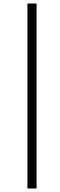

<svg xmlns="http://www.w3.org/2000/svg" viewBox="-20 -810 344 1092"><path d="M188 262H136V-790H188Z"/></svg>

Font: Tiro Devanagari Sanskrit
Style: Italic
Weight: 400
Italic angle: -11°
Designer: Devanagari: John Hudson & Fiona Ross, assisted by Paul Hanslow. Latin: John Hudson with Paul Hanslow, assisted by Kaja S
Foundry: Tiro Typeworks Ltd.
Version: Version 1.52